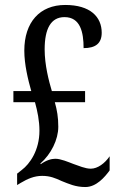

<svg xmlns="http://www.w3.org/2000/svg" viewBox="-20 -744 482 774"><path d="M324 10C369 10 403 -31 422 -57V-114C403 -86 374 -64 346 -64C323 -64 297 -76 276 -83C255 -91 225 -104 203 -104C187 -104 166 -98 144 -82L143 -85C186 -123 215 -181 215 -233C215 -271 210 -300 201 -332H323V-377H189C177 -417 160 -482 160 -545C160 -628 185 -675 240 -675C304 -675 317 -614 317 -550C365 -550 390 -569 390 -612C390 -676 344 -724 243 -724C140 -724 78 -654 78 -540C78 -484 93 -423 106 -377H34V-332H121C131 -296 139 -257 139 -217C139 -138 100 -83 68 -59L49 -44V2L64 -7C91 -23 118 -35 150 -35C182 -35 203 -26 229 -14C257 -3 284 10 324 10Z"/></svg>

Font: Noto Serif Lao ExtCond
Style: Regular
Weight: 400
Width: 2
Designer: Monotype Design Team
Foundry: Monotype Imaging Inc.
Version: Version 2.004